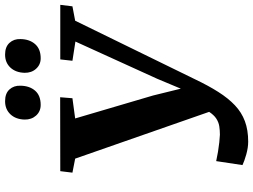

<svg xmlns="http://www.w3.org/2000/svg" viewBox="-143 -863 1020 774"><g transform="rotate(-90 367.0 -476.0)"><path d="M183 14.5Q159 14.5 131.5 6.8Q104 -1 88.5 -8.5L104.5 -114.5Q122.5 -110.5 142.2 -107.2Q162 -104 180 -102Q198 -100 211 -99.5Q228.5 -99.5 244.8 -102Q261 -104.5 275.8 -114Q290.5 -123.5 304 -144.2Q317.5 -165 330 -201.5L313.5 -113L114.5 -683L58 -694L64 -743L362 -743.5L358 -694L276.5 -683L369 -369L411.5 -196.5L372 -198.5L436.5 -352.5L586.5 -682L509 -694L514.5 -743H734.5L728.5 -694L670.5 -683L434 -199Q408.5 -145.5 383.2 -105.8Q358 -66 329.5 -39Q301 -12 265.5 1.2Q230 14.5 183 14.5ZM331 -822Q305 -822 288.2 -840.5Q271.5 -859 272 -887Q273 -922.5 293.2 -944Q313.5 -965.5 346 -965.5Q377.5 -965.5 393.5 -947.8Q409.5 -930 408.5 -903.5Q408 -867 388.5 -844.5Q369 -822 331 -822ZM519 -822Q493.5 -822 476.8 -840.5Q460 -859 460.5 -887Q461.5 -922.5 481.5 -944Q501.5 -965.5 534 -965.5Q565 -965.5 581.2 -947.8Q597.5 -930 596.5 -903.5Q596 -867 576.2 -844.5Q556.5 -822 519 -822Z"/></g></svg>

Font: Merriweather 20pt
Style: Bold Italic
Weight: 700
Italic angle: -7.8°
Version: Version 2.101